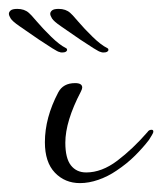

<svg xmlns="http://www.w3.org/2000/svg" viewBox="-65 -404 365 432"><path d="M115 8Q81 8 58.5 -15.5Q36 -39 36 -84Q36 -139 66 -196Q77 -217 104 -217Q120 -217 120 -207Q120 -204 117 -198Q82 -131 82 -83Q82 -48 94.5 -32Q107 -16 129 -16Q164 -16 199 -42.5Q234 -69 267 -107Q270 -112 276 -112Q280 -112 280 -108Q280 -105 276.5 -99.5Q273 -94 270 -89Q257 -72 239 -54Q221 -36 197 -20Q178 -7 156.5 0.5Q135 8 115 8ZM69 -287Q66 -287 52.5 -295.5Q39 -304 22.5 -315Q6 -326 -6.5 -335Q-19 -344 -21 -345Q-37 -356 -41 -362.5Q-45 -369 -45 -373Q-45 -377 -41 -380.5Q-37 -384 -26 -384Q-10 -384 0 -375Q3 -373 17.5 -356Q32 -339 50.5 -321Q69 -303 83 -296Q86 -295 86 -291Q84 -286 76 -286Q75 -286 73 -286Q71 -286 69 -287ZM162 -287Q159 -287 145.5 -295.5Q132 -304 115.5 -315Q99 -326 86.5 -335Q74 -344 72 -345Q56 -356 52 -362.5Q48 -369 48 -373Q48 -377 52 -380.5Q56 -384 67 -384Q83 -384 93 -375Q96 -373 110.5 -356Q125 -339 143.5 -321Q162 -303 176 -296Q179 -295 179 -291Q177 -286 169 -286Q168 -286 166 -286Q164 -286 162 -287Z"/></svg>

Font: Lavishly Yours
Style: Regular
Weight: 400
Designer: Robert E. Leuschke
Foundry: Robert E. Leuschke
Version: Version 1.010; ttfautohint (v1.8.3)